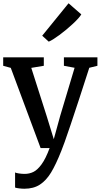

<svg xmlns="http://www.w3.org/2000/svg" viewBox="-21 -906 618 1175"><path d="M0 0ZM71.3 149.4Q77.1 152.8 95.2 155.5Q113.3 158.2 129.4 158.2Q158.7 158.2 183.3 146.2Q208 134.3 233.4 99.6Q258.8 64.9 282.7 0H227.5L44.9 -490.7L-1.5 -503.4V-555.2H247.1V-503.4L170.4 -490.7L264.6 -195.8L308.1 -54.2L347.2 -196.3L435.5 -491.2L370.1 -503.4V-555.2H575.2V-503.4L525.4 -491.2Q455.1 -272.5 410.9 -141.8Q366.7 -11.2 354.5 16.6Q321.3 100.6 291.7 149.4Q262.2 198.2 223.4 223.6Q184.6 249 128.4 249Q113.3 249 95.7 246.8Q78.1 244.6 71.3 241.7ZM398.4 -885.7H398.9L476.6 -817.9Q463.9 -796.4 424.8 -760Q385.7 -723.6 342.8 -691.9Q299.8 -660.2 277.8 -651.4H276.9L237.3 -687.5Z"/></svg>

Font: Merriweather
Style: Regular
Weight: 400
Designer: Eben Sorkin
Foundry: Eben Sorkin
Version: Version 1.584; ttfautohint (v1.6)